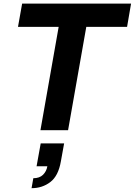

<svg xmlns="http://www.w3.org/2000/svg" viewBox="-20 -706 731 1041"><path d="M199.3 0 298.1 -560.5H77.6L100 -686.4H690.6L669 -560.5H447.9L349.1 0ZM151.1 314.3 160.6 260.3Q194.3 260.3 213.2 241.7Q232.1 223 236.7 195.6H178.3L200.7 71.4H327.7L310 169.3Q296.4 247.8 252.8 281.1Q209.3 314.3 151.1 314.3Z"/></svg>

Font: Archivo Variable SemiBold
Style: Italic
Weight: 600
Italic angle: -10°
Designer: Hector Gatti
Foundry: Omnibus-Type
Version: Version 2.001